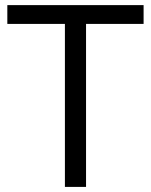

<svg xmlns="http://www.w3.org/2000/svg" viewBox="-20 -734 593 754"><path d="M317.9 0H234.9V-640.1H8.8V-713.9H543.9V-640.1H317.9Z"/></svg>

Font: f01206874
Style: Regular
Weight: 400
Foundry: Ascender Corporation
Version: Version 1.10